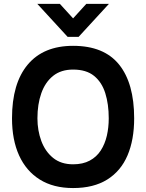

<svg xmlns="http://www.w3.org/2000/svg" viewBox="-20 -942 740 972"><path d="M322.5 -755.2 168.8 -922.5H283L350 -849L417 -922.5H531.5L377.8 -755.2ZM40.8 -343Q40.8 -520.2 120.5 -615.1Q200.2 -710 350 -710Q506.5 -710 582.9 -615.1Q659.2 -520.2 659.2 -343Q659.2 -234.2 625.5 -155.2Q591.8 -76.2 523 -33.1Q454.2 10 350 10Q250.2 10 181.4 -33.1Q112.5 -76.2 76.6 -155.2Q40.8 -234.2 40.8 -343ZM350 -110.2Q399.5 -110.2 434.2 -128.9Q469 -147.5 490.1 -180.2Q511.2 -213 520.9 -254.8Q530.5 -296.5 530.5 -343Q530.5 -414.5 513 -470.2Q495.5 -526 456.1 -557.9Q416.8 -589.8 350 -589.8Q288.8 -589.8 248.9 -557.9Q209 -526 189.2 -470.2Q169.5 -414.5 169.5 -343Q169.5 -281.5 189.2 -228.2Q209 -175 248.9 -142.6Q288.8 -110.2 350 -110.2Z"/></svg>

Font: Haskoy
Style: Regular
Weight: 400
Designer: Ertekin Erdin
Foundry: Ertekin Erdin
Version: Version 1.500